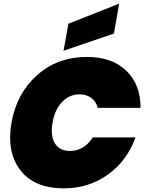

<svg xmlns="http://www.w3.org/2000/svg" viewBox="-20 -1027 793 1052"><path d="M43 -355Q71 -515 183 -615Q295 -715 456 -715Q594 -715 672.5 -639Q751 -563 750 -436H516Q506 -471 480 -490.5Q454 -510 416 -510Q360 -510 320 -468Q280 -426 268 -355Q255 -284 280.5 -242Q306 -200 362 -200Q441 -200 488 -274H722Q677 -147 572 -71Q467 5 329 5Q168 5 91.5 -94.5Q15 -194 43 -355ZM355 -897 633 -1007 604 -843 328 -749Z"/></svg>

Font: Poppins Black
Style: Italic
Weight: 900
Italic angle: -10°
Designer: Ninad Kale (Devanagari), Jonny Pinhorn (Latin)
Foundry: Indian Type Foundry
Version: Version 3.200;PS 1.000;hotconv 16.6.54;makeotf.lib2.5.65590